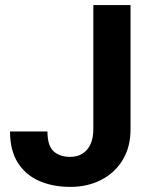

<svg xmlns="http://www.w3.org/2000/svg" viewBox="-20 -731 599 761"><path d="M349.9 -710.9H497.4V-218.8Q497.4 -147.9 466.1 -96.7Q434.8 -45.5 380.8 -17.9Q326.8 9.8 258.7 9.8Q189.5 9.8 135.4 -13.9Q81.4 -37.5 50.6 -86.2Q19.7 -134.9 19.7 -210H168.1Q168.1 -153.1 192.6 -131.2Q217.1 -109.2 258.7 -109.2Q286.4 -109.2 306.9 -122.1Q327.4 -135 338.7 -159.4Q349.9 -183.9 349.9 -218.8Z"/></svg>

Font: Heebo
Style: Regular
Weight: 400
Designer: Oded Ezer
Foundry: Ezer Type House
Version: Version 3.100